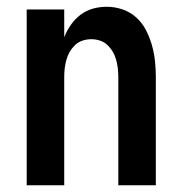

<svg xmlns="http://www.w3.org/2000/svg" viewBox="-20 -548 540 568"><path d="M59 0V-520H170V-438Q178 -458 190 -475Q202 -492 218.5 -504.5Q235 -517 255 -522.5Q275 -528 296 -528Q320 -528 343 -520Q366 -512 383.5 -496Q401 -480 412 -458.5Q423 -437 429.5 -414Q436 -391 438.5 -367.5Q441 -344 441 -320V0H330V-320Q330 -333 328.5 -346Q327 -359 323.5 -371.5Q320 -384 313.5 -395Q307 -406 297.5 -415Q288 -424 275.5 -428Q263 -432 250 -432Q237 -432 224.5 -428Q212 -424 202.5 -415Q193 -406 186.5 -395Q180 -384 176.5 -371.5Q173 -359 171.5 -346Q170 -333 170 -320V0Z"/></svg>

Font: Iosevka Curly
Style: Bold
Weight: 700
Monospace: yes
Designer: Belleve Invis
Foundry: Belleve Invis
Version: Version 22.1.2; ttfautohint (v1.8.4)